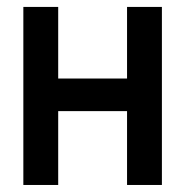

<svg xmlns="http://www.w3.org/2000/svg" viewBox="-20 -526 527 546"><path d="M440.4 0H341.3V-210H145.5V0H46.4V-506.3H145.5V-302.7H341.3V-506.3H440.4Z"/></svg>

Font: Alte DIN 1451 Mittelschrift
Style: Regular
Weight: 400
Designer: Peter Wiegel
Foundry: Peter Wiegel
Version: Version 1.002 September 20, 2019